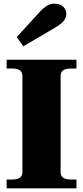

<svg xmlns="http://www.w3.org/2000/svg" viewBox="-20 -1025 452 1045"><path d="M71 -823 198 -962Q210 -976 230 -990.5Q250 -1005 276 -1005Q308 -1005 324.5 -988Q341 -971 341 -950Q341 -928 325.5 -910Q310 -892 279 -874L107 -773ZM16 -48H48Q102 -48 102 -88V-612Q102 -652 48 -652H16V-700H396V-652H364Q310 -652 310 -612V-88Q310 -48 364 -48H396V0H16Z"/></svg>

Font: Taviraj Black
Style: Regular
Weight: 900
Designer: Katatrad Team
Foundry: CadsonDemak
Version: Version 1.001